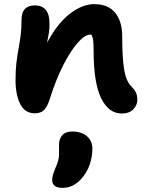

<svg xmlns="http://www.w3.org/2000/svg" viewBox="-20 -538 705 927"><path d="M568 10Q504 10 468 -64.5Q432 -139 432 -292Q432 -322 430 -340.5Q428 -359 421 -371Q419 -371 416 -371Q390 -371 355.5 -332Q321 -293 285.5 -223.5Q250 -154 221 -62Q208 -21 192 -6Q176 9 148 9Q100 9 77.5 -36Q55 -81 55 -151Q55 -200 59.5 -237Q64 -274 70 -305.5Q76 -337 80 -369.5Q84 -402 84 -443Q84 -512 149 -512Q182 -512 200.5 -491Q219 -470 219 -423Q219 -397 215.5 -376Q212 -355 207 -331Q256 -424 316.5 -471Q377 -518 434 -518Q503 -518 536.5 -476Q570 -434 570 -364Q570 -258 579.5 -201.5Q589 -145 615 -120Q629 -106 636 -91.5Q643 -77 643 -56Q643 -30 623.5 -10Q604 10 568 10ZM282 369Q232 369 232 331Q232 320 235 308.5Q238 297 246 277Q265 236 265 210Q265 184 265 160Q265 133 280.5 115Q296 97 329 97Q373 97 399.5 119.5Q426 142 426 180Q426 219 413 257Q400 295 371 327Q333 369 282 369Z"/></svg>

Font: Shantell Sans Normal
Style: Bold
Weight: 700
Designer: Stephen Nixon, Anya Danilova, Shantell Martin
Foundry: Arrow Type
Version: Version 1.009;[a7da0bfa3]